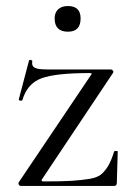

<svg xmlns="http://www.w3.org/2000/svg" viewBox="-20 -616 445 636"><path d="M205 -511Q161 -511 161 -555Q161 -574 172.5 -585Q184 -596 205 -596Q247 -596 247 -555Q247 -511 205 -511ZM42 -12 281 -367Q288 -374 277 -374Q164 -374 117 -356.5Q70 -339 54 -284Q53 -283 50 -282.5Q47 -282 44.5 -283.5Q42 -285 42 -286L76 -415Q76 -417 79 -417.5Q82 -418 84.5 -416.5Q87 -415 87 -414Q84 -398 94.5 -392Q105 -386 135 -386H346Q351 -386 354 -382Q357 -378 354 -374L119 -22Q115 -15 124 -15Q184 -15 216.5 -17Q249 -19 276.5 -23.5Q304 -28 317 -40Q330 -52 339.5 -68.5Q349 -85 358 -114Q359 -116 364.5 -116Q370 -116 370 -114L367 -11Q367 0 358 0H49Q45 0 42.5 -4Q40 -8 42 -12Z"/></svg>

Font: Cormorant
Style: Regular
Weight: 400
Designer: Christian Thalmann (Catharsis Fonts)
Version: Version 1.000;PS 001.000;hotconv 1.0.70;makeotf.lib2.5.58329